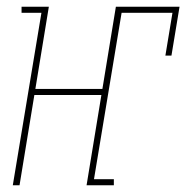

<svg xmlns="http://www.w3.org/2000/svg" viewBox="-20 -550 553 570"><path d="M18 0 103 -512H44V-530H125L85 -286H284L324 -530H513L489 -385H471L492 -512H341L259 -18H318V0H237L281 -268H82L38 0Z"/></svg>

Font: Iosevka Slab Thin
Style: Italic
Weight: 100
Italic angle: -9°
Monospace: yes
Designer: Belleve Invis
Foundry: Belleve Invis
Version: Version 11.1.1; ttfautohint (v1.8.3)